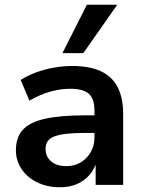

<svg xmlns="http://www.w3.org/2000/svg" viewBox="-20 -779 605 809"><path d="M232 10Q179 10 137 -10.5Q95 -31 71 -66.5Q47 -102 47 -146Q47 -200 76 -232Q105 -264 169 -278.5Q233 -293 339 -293H393V-219H341Q294 -219 262 -215.5Q230 -212 210 -204.5Q190 -197 181 -184Q172 -171 172 -152Q172 -119 195.5 -99Q219 -79 260 -79Q293 -79 319.5 -94.5Q346 -110 362 -137.5Q378 -165 378 -199V-313Q378 -363 354 -384Q330 -405 276 -405Q235 -405 192 -393Q149 -381 104 -355L67 -442Q95 -460 131 -473.5Q167 -487 207 -494Q247 -501 284 -501Q356 -501 403.5 -479.5Q451 -458 475 -413Q499 -368 499 -297V0H383V-104H389Q380 -69 358.5 -43.5Q337 -18 305.5 -4Q274 10 232 10ZM243 -555 346 -759H474L331 -555Z"/></svg>

Font: Nunito Sans 12pt ExtraLight 11pt
Style: Bold
Weight: 700
Version: Version 3.101;gftools[0.9.27]